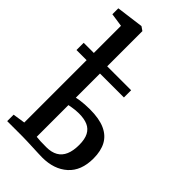

<svg xmlns="http://www.w3.org/2000/svg" viewBox="-260 -892 970 970"><g transform="rotate(45 225.0 -407.0)"><path d="M252 5Q242.5 5 224 4.2Q205.5 3.5 183.8 2.5Q162 1.5 141.5 0.8Q121 0 107.5 0H-2.5V-46L63.5 -56V-747L-8.5 -757.5V-800L135.5 -819H138L159 -804.5V-329Q168.5 -331.5 183.2 -333.5Q198 -335.5 215.5 -336.8Q233 -338 251 -338Q317 -338 358.5 -319.5Q400 -301 419.8 -264.8Q439.5 -228.5 439.5 -175Q439.5 -87 388 -41Q336.5 5 252 5ZM230 -46.5Q267 -46.5 291.5 -60.5Q316 -74.5 328 -102.5Q340 -130.5 340 -172Q340 -213 327.2 -237.5Q314.5 -262 289.5 -273Q264.5 -284 227 -284Q214.5 -284 201.8 -282.8Q189 -281.5 178 -279.5Q167 -277.5 159 -276V-49.5Q171.5 -48 188.2 -47.2Q205 -46.5 230 -46.5ZM-9 -501.5V-553H330V-501.5Z"/></g></svg>

Font: Merriweather 24pt SemiCondensed
Style: Regular
Weight: 400
Width: 4
Designer: Eben Sorkin
Foundry: Eben Sorkin
Version: Version 2.100